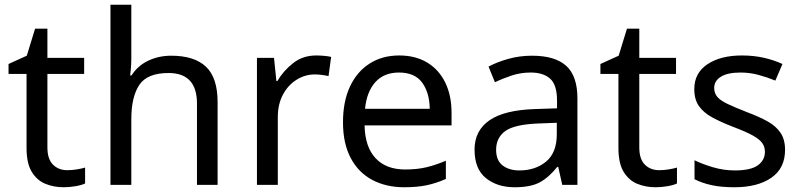

<svg xmlns="http://www.w3.org/2000/svg" viewBox="-20 -780 3377 810"><path d="M264 -62Q284 -62 305 -65.5Q326 -69 339 -73V-6Q325 1 299 5.5Q273 10 249 10Q207 10 171.5 -4.5Q136 -19 114 -55Q92 -91 92 -156V-468H16V-510L93 -545L128 -659H180V-536H335V-468H180V-158Q180 -109 203.5 -85.5Q227 -62 264 -62Z M534 -537Q534 -497 529 -462H535Q561 -503 605.5 -524Q650 -545 702 -545Q800 -545 849 -498.5Q898 -452 898 -349V0H811V-343Q811 -472 691 -472Q601 -472 567.5 -421.5Q534 -371 534 -277V0H446V-760H534Z M1314 -546Q1329 -546 1346.5 -544.5Q1364 -543 1377 -540L1366 -459Q1353 -462 1337.5 -464Q1322 -466 1308 -466Q1267 -466 1231 -443.5Q1195 -421 1173.5 -380.5Q1152 -340 1152 -286V0H1064V-536H1136L1146 -438H1150Q1176 -482 1217 -514Q1258 -546 1314 -546Z M1664 -546Q1733 -546 1782.5 -516Q1832 -486 1858.5 -431.5Q1885 -377 1885 -304V-251H1518Q1520 -160 1564.5 -112.5Q1609 -65 1689 -65Q1740 -65 1779.5 -74.5Q1819 -84 1861 -102V-25Q1820 -7 1780 1.5Q1740 10 1685 10Q1609 10 1550.5 -21Q1492 -52 1459.5 -113.5Q1427 -175 1427 -264Q1427 -352 1456.5 -415Q1486 -478 1539.5 -512Q1593 -546 1664 -546ZM1663 -474Q1600 -474 1563.5 -433.5Q1527 -393 1520 -321H1793Q1792 -389 1761 -431.5Q1730 -474 1663 -474Z M2224 -545Q2322 -545 2369 -502Q2416 -459 2416 -365V0H2352L2335 -76H2331Q2296 -32 2257.5 -11Q2219 10 2151 10Q2078 10 2030 -28.5Q1982 -67 1982 -149Q1982 -229 2045 -272.5Q2108 -316 2239 -320L2330 -323V-355Q2330 -422 2301 -448Q2272 -474 2219 -474Q2177 -474 2139 -461.5Q2101 -449 2068 -433L2041 -499Q2076 -518 2124 -531.5Q2172 -545 2224 -545ZM2250 -259Q2150 -255 2111.5 -227Q2073 -199 2073 -148Q2073 -103 2100.5 -82Q2128 -61 2171 -61Q2239 -61 2284 -98.5Q2329 -136 2329 -214V-262Z M2761 -62Q2781 -62 2802 -65.5Q2823 -69 2836 -73V-6Q2822 1 2796 5.5Q2770 10 2746 10Q2704 10 2668.5 -4.5Q2633 -19 2611 -55Q2589 -91 2589 -156V-468H2513V-510L2590 -545L2625 -659H2677V-536H2832V-468H2677V-158Q2677 -109 2700.5 -85.5Q2724 -62 2761 -62Z M3292 -148Q3292 -70 3234 -30Q3176 10 3078 10Q3022 10 2981.5 1Q2941 -8 2910 -24V-104Q2942 -88 2987.5 -74.5Q3033 -61 3080 -61Q3147 -61 3177 -82.5Q3207 -104 3207 -140Q3207 -160 3196 -176Q3185 -192 3156.5 -208Q3128 -224 3075 -244Q3023 -264 2986 -284Q2949 -304 2929 -332Q2909 -360 2909 -404Q2909 -472 2964.5 -509Q3020 -546 3110 -546Q3159 -546 3201.5 -536.5Q3244 -527 3281 -510L3251 -440Q3217 -454 3180 -464Q3143 -474 3104 -474Q3050 -474 3021.5 -456.5Q2993 -439 2993 -409Q2993 -387 3006 -371.5Q3019 -356 3049.5 -341.5Q3080 -327 3131 -307Q3182 -288 3218 -268Q3254 -248 3273 -219.5Q3292 -191 3292 -148Z"/></svg>

Font: Noto Sans Old Hungarian
Style: Regular
Weight: 400
Designer: Monotype Design Team
Foundry: Monotype Imaging Inc.
Version: Version 2.005; ttfautohint (v1.8.4.7-5d5b)